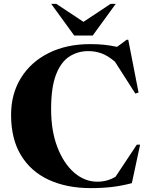

<svg xmlns="http://www.w3.org/2000/svg" viewBox="-20 -955 768 988"><path d="M481 -20Q532 -20 574.5 -45.5L684 -210.5H701L658.5 -12.5Q605 1.5 555.8 7.2Q506.5 13 447 13Q324 13 231.5 -29.5Q139 -72 88 -156Q37 -240 37 -364Q37 -472 88 -554.2Q139 -636.5 230.8 -682.2Q322.5 -728 444 -728Q482.5 -728 514.2 -724.8Q546 -721.5 582.5 -714L632 -750.5H640L693 -478.5L676.5 -473.5L571.5 -637.5Q534.5 -669 502 -680.5Q469.5 -692 434.5 -692Q380 -692 336.5 -663.8Q293 -635.5 268 -570.2Q243 -505 243 -393Q243 -281 275.5 -197Q308 -113 362 -66.5Q416 -20 481 -20ZM575.5 -935 457 -772H362L243.5 -935H270L409.5 -842.5L549 -935Z"/></svg>

Font: Newsreader Display
Style: Bold
Weight: 700
Designer: Hugues Gentile
Foundry: Production Type
Version: Version 1.001